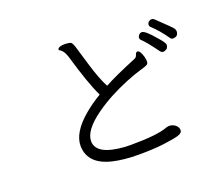

<svg xmlns="http://www.w3.org/2000/svg" viewBox="-119 -895 1237 1070"><g transform="rotate(-20 500.0 -360.0)"><path d="M880 -500Q868 -492 858 -492Q848 -492 840 -503Q786 -577 762 -598Q757 -603 757 -611Q757 -619 764.5 -627.5Q772 -636 782 -636Q802 -636 854 -574Q889 -535 889 -523Q889 -511 880 -500ZM967 -576Q967 -543 934 -543Q925 -543 919 -552Q880 -608 839 -646Q832 -652 832 -661Q832 -670 840 -677.5Q848 -685 857.5 -685Q867 -685 874 -678Q953 -603 960 -593Q967 -583 967 -576ZM475 -67 508 -66Q671 -66 730 -90L744 -93Q767 -93 783 -80Q799 -67 799 -49Q799 -31 770 -23Q741 -15 681.5 -7.5Q622 0 534.5 0Q447 0 383 -15Q249 -46 245 -153V-156Q245 -236 345 -320Q390 -358 443 -389Q404 -469 352 -648Q339 -686 320 -696Q313 -699 313 -704Q319 -721 360 -720Q378 -719 388.5 -716Q399 -713 408 -683.5Q417 -654 443.5 -565Q470 -476 499 -421Q562 -456 694 -510Q705 -515 708.5 -527.5Q712 -540 720 -543H722Q738 -543 750 -501Q754 -485 754 -472.5Q754 -460 745 -454.5Q736 -449 702 -439.5Q668 -430 616 -409Q498 -361 412 -299Q309 -225 309 -160V-158Q313 -78 475 -67Z"/></g></svg>

Font: ToneOZ-Pinyin-WenKai-Regular
Style: Regular
Weight: 400
Designer: Fontworks Inc.
Foundry: ToneOZ
Version: Version 0.240331